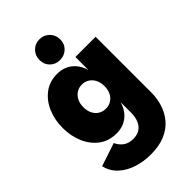

<svg xmlns="http://www.w3.org/2000/svg" viewBox="-316 -928 1310 1310"><g transform="rotate(-45 339.5 -273.0)"><path d="M321 274Q254 274 192.5 254.5Q131 235 87.5 195Q44 155 30 95L198 39Q212 72 240.5 93Q269 114 312 114Q352 114 377.5 96.5Q403 79 415.5 48Q428 17 428 -23V-125Q410 -62 365.5 -27.5Q321 7 259 7Q185 7 132.5 -32Q80 -71 52 -136.5Q24 -202 24 -280Q24 -358 52 -423.5Q80 -489 132.5 -528.5Q185 -568 259 -568Q321 -568 365.5 -533Q410 -498 428 -435V-561H623V-23Q623 33 606.5 86Q590 139 554.5 181.5Q519 224 461.5 249Q404 274 321 274ZM326 -164Q355 -164 378 -178Q401 -192 414.5 -218Q428 -244 428 -280Q428 -316 414.5 -342Q401 -368 378 -382.5Q355 -397 326 -397Q297 -397 274 -382.5Q251 -368 237.5 -342Q224 -316 224 -280Q224 -244 237.5 -218Q251 -192 274 -178Q297 -164 326 -164ZM339 -620Q297 -620 268.5 -648Q240 -676 240 -719Q240 -762 268.5 -791Q297 -820 339 -820Q382 -820 411 -791Q440 -762 440 -719Q440 -676 411 -648Q382 -620 339 -620Z"/></g></svg>

Font: Parkinsans ExtraBold
Style: Regular
Weight: 800
Designer: Red Stone, Indian Type Foundry
Foundry: Indian Type Foundry
Version: Version 1.000